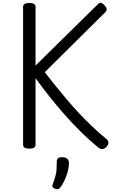

<svg xmlns="http://www.w3.org/2000/svg" viewBox="-20 -1036 803 1356"><path d="M187 14Q165 14 154 7Q143 0 143 -15V-988Q143 -1015 187 -1015Q231 -1015 231 -988V-573L671 -1006Q683 -1019 694.5 -1015.5Q706 -1012 719 -998Q733 -982 733.5 -971.5Q734 -961 725 -951L296 -526Q375 -425 447 -339.5Q519 -254 589.5 -183.5Q660 -113 732 -54Q743 -46 745.5 -30.5Q748 -15 729 4Q716 16 702 16.5Q688 17 673 5Q613 -44 553.5 -102.5Q494 -161 437.5 -225Q381 -289 329 -354.5Q277 -420 231 -484V-15Q231 0 220.5 7Q210 14 187 14ZM366 296Q354 291 351 282.5Q348 274 354 260Q366 229 372 205.5Q378 182 379.5 158.5Q381 135 381 105Q381 88 390.5 81Q400 74 419 74Q442 74 454.5 85Q467 96 467 115Q467 140 460 169Q453 198 440.5 227Q428 256 412 280Q402 296 392 299Q382 302 366 296Z"/></svg>

Font: Playwrite NG Modern
Style: Regular
Weight: 400
Designer: Veronika Burian, José Scaglione
Foundry: TypeTogether
Version: Version 1.002